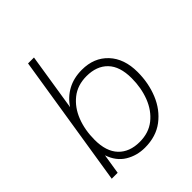

<svg xmlns="http://www.w3.org/2000/svg" viewBox="-197 -830 962 962"><g transform="rotate(-45 284.0 -348.5)"><path d="M275 8Q218 8 172 -20Q126 -48 106 -107L89 0H47L159 -705H201L153 -401Q181 -444 225 -468Q269 -492 327 -492Q413 -492 465 -436.5Q517 -381 517 -286Q517 -208 489.5 -141Q462 -74 408 -33Q354 8 275 8ZM277 -31Q341 -31 385 -66Q429 -101 451.5 -159Q474 -217 474 -286Q474 -369 433.5 -411Q393 -453 321 -453Q257 -453 213 -418Q169 -383 146.5 -325.5Q124 -268 124 -198Q124 -116 164.5 -73.5Q205 -31 277 -31Z"/></g></svg>

Font: Nunito Sans ExtraLight
Style: Italic
Weight: 200
Italic angle: -9°
Designer: Vernon Adams
Foundry: Vernon Adams
Version: Version 3.006; ttfautohint (v1.8.3)